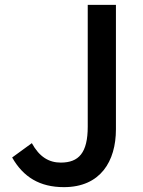

<svg xmlns="http://www.w3.org/2000/svg" viewBox="-20 -735 590 790"><path d="M243 35C393 35 457 -71 457 -203V-715H341V-214C341 -106 304 -66 230 -66C182 -66 142 -89 111 -146L30 -87C76 -6 144 35 243 35Z"/></svg>

Font: コーポレート・ロゴ ver3 Medium
Style: Regular
Weight: 500
Designer: [KANA_main] LOGOTYPE.JP [Source Han Sans] Ryoko NISHIZUKA 西塚涼子 (kana, bopomofo & ideographs); Paul D. Hunt (Latin, Greek
Version: Version 12.001;FEAKit 1.0